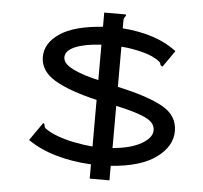

<svg xmlns="http://www.w3.org/2000/svg" viewBox="-51 -704 851 804"><g transform="rotate(5 375.0 -302.0)"><path d="M355 47V-13Q275 -17 206.5 -37Q138 -57 88 -92L141 -168Q147 -165 147.5 -157.5Q148 -150 153 -146Q175 -130 208 -118Q241 -106 279.5 -98.5Q318 -91 355 -88V-284Q238 -311 176.5 -348Q115 -385 115 -444Q115 -502 175 -542.5Q235 -583 355 -591V-651H445Q447 -650 447 -647Q447 -645 443 -640Q439 -635 438 -628V-592Q582 -581 666 -516L618 -447Q609 -449 608 -456Q607 -463 600 -468Q575 -488 528.5 -500Q482 -512 439 -515V-346Q568 -318 630.5 -282.5Q693 -247 693 -182Q693 -118 628 -70.5Q563 -23 438 -14V47ZM355 -367V-516Q285 -512 245 -495Q205 -478 205 -450Q205 -424 245 -403.5Q285 -383 355 -367ZM439 -89Q514 -95 559 -120.5Q604 -146 604 -178Q604 -211 560 -230.5Q516 -250 439 -266Z"/></g></svg>

Font: Inconsolata ExtraExpanded Medium
Style: Regular
Weight: 500
Width: 8
Monospace: yes
Designer: Raph Levien, Cyreal, Brenton Simpson
Foundry: Raph Levien, Cyreal, Google
Version: Version 3.001; ttfautohint (v1.8.2.53-6de2)